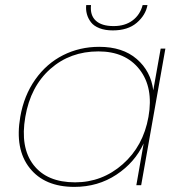

<svg xmlns="http://www.w3.org/2000/svg" viewBox="-20 -732 711 759"><path d="M60.1 -270Q74.7 -354.5 119.4 -417.7Q164.1 -481 229.5 -513.9Q294.9 -546.9 372.1 -546.9Q464.8 -546.9 520.5 -498.8Q576.2 -450.7 585.9 -375L615.2 -540H633.8L538.1 0H519L547.9 -165Q513.2 -89.8 440.2 -41.5Q367.2 6.8 273.9 6.8Q156.2 6.8 97.2 -67.9Q38.1 -142.6 60.1 -270ZM369.1 -528.8Q257.3 -528.8 179 -459.5Q100.6 -390.1 80.1 -270Q59.1 -149.4 112.3 -80.3Q165.5 -11.2 276.9 -11.2Q383.8 -11.2 465.1 -82.8Q546.4 -154.3 566.9 -270Q587.4 -385.7 531.7 -457.3Q476.1 -528.8 369.1 -528.8ZM543.9 -711.9H563Q555.7 -671.9 520.5 -641.8Q485.4 -611.8 425.8 -611.8Q395.5 -611.8 373 -620.6Q350.6 -629.4 339.4 -644.3Q328.1 -659.2 323.5 -676.3Q318.8 -693.4 320.8 -711.9H339.8Q335.4 -671.9 358.6 -650.4Q381.8 -628.9 429.2 -628.9Q474.1 -628.9 503.9 -651.1Q533.7 -673.3 543.9 -711.9Z"/></svg>

Font: SVN-Poppins Thin
Style: Italic
Weight: 100
Italic angle: -10°
Designer: Ninad Kale (Devanagari), Jonny Pinhorn (Latin)
Foundry: Indian Type Foundry
Version: Version 3.002 2017